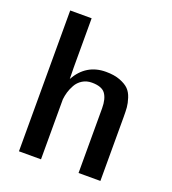

<svg xmlns="http://www.w3.org/2000/svg" viewBox="-127 -787 794 884"><g transform="rotate(20 269.5 -345.0)"><path d="M66 0V-690H171V-449Q171 -440 171.5 -421.5Q172 -403 172 -393Q221 -481 318 -481Q359 -481 387.5 -470Q416 -459 431 -444Q446 -429 454 -404Q462 -379 463.5 -360Q465 -341 465 -313V-308V0H358V-317Q358 -363 340.5 -387.5Q323 -412 274 -412Q248 -412 228 -399.5Q208 -387 197 -367Q186 -347 181 -329.5Q176 -312 174 -294V-275V0Z"/></g></svg>

Font: Coval
Style: Medium
Weight: 500
Foundry: Context Ltd
Version: Version 001.000